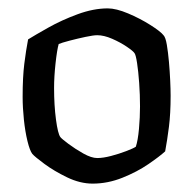

<svg xmlns="http://www.w3.org/2000/svg" viewBox="-20 -784 461 458"><path d="M201 -346Q171 -346 140 -361Q109 -376 86 -393Q63 -410 57 -417Q51 -425 45.5 -447.5Q40 -470 37 -498.5Q34 -527 34 -553Q34 -600 38 -632Q42 -664 47 -690Q63 -700 95 -718Q127 -736 165 -750Q203 -764 237 -764Q257 -764 285.5 -752Q314 -740 338.5 -724.5Q363 -709 370 -700Q375 -695 378 -677Q381 -659 383 -636.5Q385 -614 386 -592Q387 -570 387 -556Q387 -513 383 -481.5Q379 -450 374 -423Q361 -411 334 -392.5Q307 -374 272 -360Q237 -346 201 -346ZM212 -407Q226 -407 245 -412Q264 -417 281 -423.5Q298 -430 304 -434Q309 -449 311.5 -476.5Q314 -504 314 -530Q314 -558 312 -586Q310 -614 307 -633.5Q304 -653 301 -657Q298 -662 282.5 -672.5Q267 -683 247.5 -691.5Q228 -700 212 -700Q203 -700 184 -696Q165 -692 146 -687Q127 -682 120 -679Q116 -665 112.5 -633Q109 -601 109 -574Q109 -533 113.5 -499Q118 -465 124 -457Q127 -453 143 -441Q159 -429 178.5 -418Q198 -407 212 -407Z"/></svg>

Font: Texturina
Style: Regular
Weight: 400
Designer: Guillermo Torres Carreño
Foundry: Omnibus-Type
Version: Version 1.002; ttfautohint (v1.8.3)